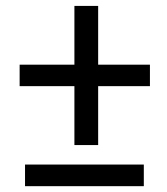

<svg xmlns="http://www.w3.org/2000/svg" viewBox="-20 -639 574 659"><path d="M473.6 0H65.9V-74.2H473.6ZM316.9 -417H494.6V-343.3H316.9V-141.1H235.4V-343.3H47.4V-417H235.4V-618.7H316.9Z"/></svg>

Font: RobotoDraft
Style: Regular
Weight: 400
Version: Version 2.001101; 2014